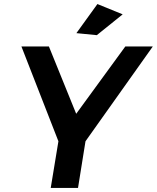

<svg xmlns="http://www.w3.org/2000/svg" viewBox="-20 -930 776 950"><path d="M736 -700 403 -231 366 0H231L269 -231L86 -700H222L357 -367L600 -700ZM462 -910 587 -859 459 -756 358 -766Z"/></svg>

Font: Gontserrat Medium
Style: Italic
Weight: 500
Italic angle: -11.3°
Designer: Julieta Ulanovsky
Foundry: Julieta Ulanovsky
Version: Version 6.001